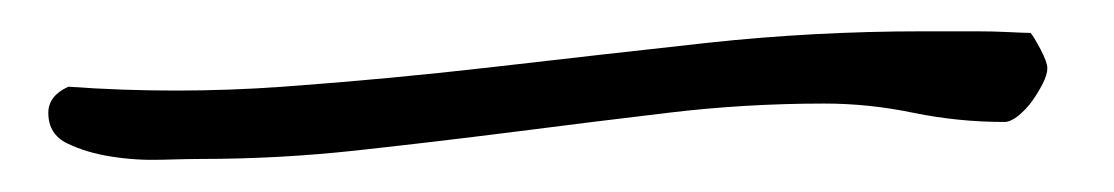

<svg xmlns="http://www.w3.org/2000/svg" viewBox="-20 -100 708 122"><path d="M10.7 -28.3Q10.7 -39.1 23.4 -44.9Q91.8 -40 159.7 -44.9Q227.5 -49.8 294.9 -57.6Q362.3 -65.4 429.7 -72.8Q497.1 -80.1 566.4 -80.1H600.6Q611.3 -80.1 621.1 -79.6Q630.9 -79.1 634.8 -79.1Q636.7 -77.1 641.1 -68.8Q645.5 -60.5 645.5 -56.6Q645.5 -52.7 642.6 -46.9Q639.6 -41 635.7 -35.6Q631.8 -30.3 627 -26.4Q622.1 -22.5 618.2 -22.5Q588.9 -22.5 560.5 -28.3Q532.2 -34.2 503.9 -34.2Q453.1 -34.2 404.3 -28.3Q355.5 -22.5 305.7 -16.1Q255.9 -9.8 206.5 -4.4Q157.2 1 107.4 1Q99.6 1 83 1.5Q66.4 2 50.8 -0.5Q35.2 -2.9 22.9 -8.8Q10.7 -14.6 10.7 -28.3Z"/></svg>

Font: Waiting for the Sunrise
Style: Regular
Weight: 300
Version: Version 1.001 2001